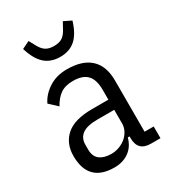

<svg xmlns="http://www.w3.org/2000/svg" viewBox="-184 -840 850 950"><g transform="rotate(-30 241.5 -365.5)"><path d="M402 0Q328 0 328 -74V-84H318Q305 -37 270.5 -12.5Q236 12 188 12Q113 12 76 -26Q39 -64 39 -138Q39 -210 86.5 -252Q134 -294 235 -294H328V-351Q328 -408 302.5 -435Q277 -462 222 -462Q177 -462 149.5 -442.5Q122 -423 102 -386L57 -428Q77 -470 121 -498.5Q165 -527 225 -527Q313 -527 358.5 -484.5Q404 -442 404 -359V-67H456V0ZM207 -54Q233 -54 255.5 -63Q278 -72 294 -86.5Q310 -101 319 -119.5Q328 -138 328 -158V-236H233Q173 -236 145.5 -216Q118 -196 118 -158V-130Q118 -91 142 -72.5Q166 -54 207 -54ZM229 -596Q176 -596 142 -626Q108 -656 88 -722L131 -743L149 -710Q164 -681 182 -669.5Q200 -658 229 -658Q258 -658 276 -669.5Q294 -681 309 -710L327 -743L370 -722Q350 -656 316 -626Q282 -596 229 -596Z"/></g></svg>

Font: IBM Plex Sans Condensed
Style: Regular
Weight: 400
Width: 3
Designer: Mike Abbink, Paul van der Laan, Pieter van Rosmalen
Foundry: Bold Monday
Version: Version 1.1